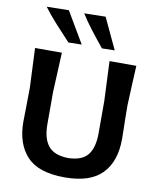

<svg xmlns="http://www.w3.org/2000/svg" viewBox="-103 -1047 935 1139"><g transform="rotate(10 364.5 -477.5)"><path d="M365.5 12.5Q206.5 12.5 136.8 -62.8Q67 -138 67 -271Q67 -300.5 68.5 -357.8Q70 -415 70 -474.5Q67 -543.5 64.5 -598.8Q62 -654 59.5 -713H221Q218.5 -654 215.8 -599Q213 -544 210 -474.5V-280Q210 -194.5 245.8 -150.2Q281.5 -106 365 -104Q450 -106 484.2 -150.2Q518.5 -194.5 518.5 -280.5V-474.5Q515.5 -544 513 -599Q510.5 -654 508 -713H669.5Q666.5 -654 664 -599Q661.5 -544 658.5 -474.5Q658.5 -435 659.2 -395.2Q660 -355.5 660.8 -322.5Q661.5 -289.5 661.5 -270.5Q661.5 -135.5 590 -61.5Q518.5 12.5 365.5 12.5ZM248.5 -779.5Q206 -824.5 160.8 -874.5Q115.5 -924.5 85 -966L218 -968.5Q245.5 -922 273 -875.2Q300.5 -828.5 328.5 -781ZM450.5 -779.5Q413.5 -824.5 375 -874.5Q336.5 -924.5 311 -966L439.5 -968.5Q461.5 -921.5 483.2 -875Q505 -828.5 527.5 -781Z"/></g></svg>

Font: Commissioner Loud SemiBold
Style: Regular
Weight: 600
Designer: Kostas Bartsokas
Foundry: Kostas Bartsokas
Version: Version 1.000; ttfautohint (v1.8.3)